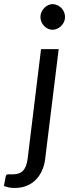

<svg xmlns="http://www.w3.org/2000/svg" viewBox="-108 -750 358 952"><path d="M183 -506.5 116 37.5Q112.5 68 101 94.2Q89.5 120.5 70.8 140Q52 159.5 25.5 170.8Q-1 182 -34.5 182Q-52 182 -64.2 179.5Q-76.5 177 -88.5 172L-79.5 124Q-78 119.5 -75.8 117.2Q-73.5 115 -69.8 114.5Q-66 114 -60.2 114.2Q-54.5 114.5 -46 114.5Q-10.5 114.5 6.5 96.2Q23.5 78 29 37.5L95.5 -506.5ZM214.5 -665.5Q214.5 -652.5 209.2 -641.2Q204 -630 195.2 -621.2Q186.5 -612.5 175.5 -607.5Q164.5 -602.5 152.5 -602.5Q140.5 -602.5 129.8 -607.5Q119 -612.5 110.8 -621.2Q102.5 -630 97.5 -641.2Q92.5 -652.5 92.5 -665.5Q92.5 -678.5 97.5 -690Q102.5 -701.5 111 -710.2Q119.5 -719 130.2 -724.2Q141 -729.5 153 -729.5Q165 -729.5 176 -724.5Q187 -719.5 195.8 -710.8Q204.5 -702 209.5 -690.2Q214.5 -678.5 214.5 -665.5Z"/></svg>

Font: Lato 2
Style: Italic
Weight: 400
Italic angle: -7°
Designer: Lukasz Dziedzic with Adam Twardoch and Botio Nikoltchev
Foundry: tyPoland Lukasz Dziedzic
Version: Version 2.015; 2015-08-06; http://www.latofonts.com/